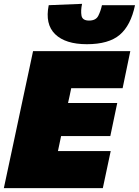

<svg xmlns="http://www.w3.org/2000/svg" viewBox="-28 -979 722 999"><path d="M-8 0Q4 -56 15 -107.8Q26 -159.5 41 -229.5L93 -474Q108.5 -545.5 120 -600Q131.5 -654.5 144 -713H650L610 -520H342.5Q338.5 -500.5 334.2 -480.2Q330 -460 326 -443H582L546 -271H290L289.5 -269Q285 -248.5 281.2 -229.5Q277.5 -210.5 273.5 -193H548L507 0ZM424 -749Q312.5 -749 259 -801Q205.5 -853 225.5 -952L399 -959Q391.5 -924 396 -898Q400.5 -872 435.5 -872Q471 -872 483.5 -897Q496 -922 502.5 -952H674.5Q652.5 -846.5 595 -797.8Q537.5 -749 424 -749Z"/></svg>

Font: Commissioner Black
Style: Italic
Weight: 900
Italic angle: -12°
Designer: Kostas Bartsokas
Foundry: Kostas Bartsokas
Version: Version 1.000; ttfautohint (v1.8.3)